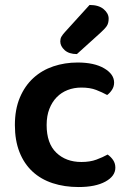

<svg xmlns="http://www.w3.org/2000/svg" viewBox="-20 -740 524 774"><path d="M308 -387Q278 -387 252.5 -377Q227 -367 208.5 -348Q190 -329 179 -301Q168 -273 168 -236Q168 -162 207 -124.5Q246 -87 308 -87Q343 -87 368.5 -96.5Q394 -106 414 -117Q428 -107 436.5 -94Q445 -81 445 -64Q445 -30 405 -8Q365 14 297 14Q240 14 192.5 -1.5Q145 -17 111 -48.5Q77 -80 58.5 -127Q40 -174 40 -236Q40 -299 60 -346.5Q80 -394 114.5 -425.5Q149 -457 195 -472.5Q241 -488 293 -488Q360 -488 400 -464.5Q440 -441 440 -407Q440 -391 431.5 -378Q423 -365 412 -357Q392 -368 367.5 -377.5Q343 -387 308 -387ZM341 -720Q378 -720 398 -703Q418 -686 418 -665Q418 -646 410 -634.5Q402 -623 383 -606L290 -522Q258 -522 240.5 -538Q223 -554 223 -573Q223 -584 227.5 -592Q232 -600 242 -611Z"/></svg>

Font: Baloo Bhaina 2 SemiBold
Style: Regular
Weight: 600
Designer: Yesha Goshar, Manish Minz, Shuchita Grover and Ek Type
Foundry: Ek Type
Version: Version 1.640;hotconv 1.0.111;makeotfexe 2.5.65597; ttfautoh